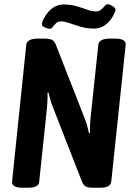

<svg xmlns="http://www.w3.org/2000/svg" viewBox="-20 -884 630 906"><path d="M87 2Q34 2 37 -28L104 -673Q107 -702 161 -702H186Q213 -702 225 -696Q237 -690 244 -672L382 -319Q387 -307 391.5 -289.5Q396 -272 400 -256L405 -257Q403 -286 407 -325L444 -673Q447 -702 500 -702H522Q576 -702 573 -672L505 -27Q503 -12 490 -5Q477 2 448 2H421Q395 2 384 -4.5Q373 -11 366 -29L227 -385Q222 -397 217.5 -414Q213 -431 209 -447L204 -446Q205 -430 204 -412.5Q203 -395 202 -378L165 -27Q164 -12 150.5 -5Q137 2 108 2ZM215 -748Q207 -748 192.5 -754Q178 -760 178 -769Q178 -781 187 -797Q223 -863 281 -863Q312 -863 340 -855Q368 -847 391.5 -838.5Q415 -830 432 -830Q447 -830 457 -838.5Q467 -847 474 -855.5Q481 -864 488 -864Q497 -864 511 -855.5Q525 -847 525 -838Q525 -835 522 -827Q519 -819 513 -808Q498 -781 475 -765Q452 -749 423 -749Q391 -749 362 -757.5Q333 -766 309 -774.5Q285 -783 268 -783Q253 -783 244 -774Q235 -765 228.5 -756.5Q222 -748 215 -748Z"/></svg>

Font: Asap Condensed Condensed SemiBold
Style: Italic
Weight: 600
Width: 3
Italic angle: -6°
Designer: Pablo Cosgaya
Foundry: Omnibus-Type
Version: Version 3.001; ttfautohint (v1.8.4.7-5d5b)